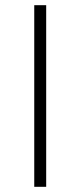

<svg xmlns="http://www.w3.org/2000/svg" viewBox="-20 -720 310 740"><path d="M112 -700H158V0H112Z"/></svg>

Font: PT Root UI Web Light
Style: Regular
Weight: 300
Designer: Vitaly Kuzmin
Foundry: ParaType Ltd.
Version: Version 1.000W